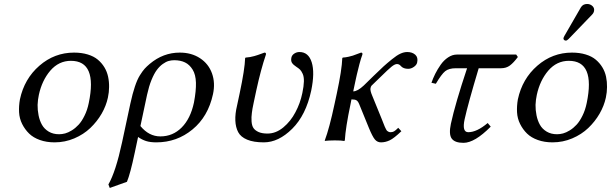

<svg xmlns="http://www.w3.org/2000/svg" viewBox="-20 -702 3055 960"><path d="M79.6 -205.1Q101.6 -308.1 177 -373.5Q252.4 -439 350.1 -439Q388.2 -439 418.7 -429.7Q449.2 -420.4 469 -403.8Q488.8 -387.2 502 -365.5Q515.1 -343.8 520.5 -318.4Q525.9 -293 525.4 -266.6Q525.4 -241.2 519.5 -213.9Q510.7 -172.9 488.3 -133.8Q465.3 -94.2 431.6 -62Q397.9 -29.8 351.3 -10Q304.7 9.8 252.9 9.8Q212.4 9.8 179.4 -2Q146.5 -13.7 125.5 -34.2Q104.5 -54.7 90.8 -82Q77.1 -109.4 75.4 -140.6Q73.7 -171.9 79.6 -205.1ZM334.5 -397.9Q273.9 -397.9 231.4 -348.6Q189.9 -299.8 174.3 -228Q168.9 -203.1 168 -177.7Q167.5 -151.9 172.9 -125.2Q178.2 -98.6 189.9 -77.9Q201.7 -57.1 223.6 -43.9Q245.6 -30.8 275.4 -30.8Q290 -30.8 305.7 -34.9Q321.3 -39.1 339.4 -50.3Q357.4 -61.5 373 -78.4Q388.7 -95.2 402.3 -123Q416.5 -150.9 423.8 -187Q467.8 -397.9 334.5 -397.9Z M614.7 207 528.8 237.8 522 220.2Q558.6 157.2 590.3 9.8L631.8 -184.1Q643.1 -235.8 654.3 -268.6Q666 -304.2 679.7 -325.9Q693.4 -347.7 703.4 -358.6Q713.4 -369.6 729 -382.8Q795.9 -439 878.9 -439Q937.5 -439 980.2 -410.9Q1022.9 -382.8 1040 -335Q1057.1 -287.1 1044.9 -231Q1020.5 -118.7 942.4 -54.7Q864.3 9.8 761.7 9.8Q731 9.8 710.4 3.2Q689.9 -3.4 670.4 -17.1L653.8 61Q631.3 167.5 614.7 207ZM949.7 -189Q960.9 -248 959.7 -288.6Q958.5 -329.1 943.1 -354Q927.7 -378.9 905 -389.9Q882.3 -400.9 851.1 -400.9Q836.9 -400.9 823.5 -397.2Q810.1 -393.6 793.9 -382.1Q777.8 -370.6 764.2 -352.3Q750.5 -334 737.3 -301.8Q724.6 -270.5 715.3 -228L682.1 -71.8Q724.6 -20 781.7 -20Q844.2 -20 888.4 -64.5Q932.6 -108.9 949.7 -189Z M1261.7 -251 1248.5 -189Q1241.2 -155.3 1239.3 -137.2Q1236.3 -116.7 1237.8 -95.2Q1239.3 -73.7 1247.3 -61.8Q1255.4 -49.8 1272.7 -42Q1290 -34.2 1317.4 -34.2Q1359.4 -34.2 1396.5 -64.9Q1433.6 -95.7 1457 -140.6Q1481 -185.1 1491.7 -236.8Q1499 -271.5 1499.5 -294.9Q1500 -318.8 1493.4 -333Q1486.8 -347.2 1480.5 -353.5Q1473.6 -360.4 1461.4 -368.2Q1446.3 -377.9 1439.9 -387.9Q1433.6 -397.9 1437 -414.1Q1439.5 -426.3 1451.4 -434.1Q1463.4 -441.9 1477.1 -441.9Q1522.5 -441.9 1538.6 -390.4Q1554.7 -338.9 1536.1 -249Q1509.8 -126.5 1441.2 -58.3Q1372.6 9.8 1299.3 9.8Q1248 9.8 1215.8 -3.7Q1183.6 -17.1 1170.9 -41.3Q1158.2 -65.4 1156.7 -99.1Q1155.3 -132.8 1165 -172.9L1178.2 -234.9Q1204.1 -356.9 1205.6 -411.1L1208 -414.1Q1219.7 -415 1230.2 -416.7Q1240.7 -418.5 1251.5 -421.6Q1262.2 -424.8 1268.3 -426.8Q1274.4 -428.7 1286.1 -433.1L1302.2 -439Q1311.5 -439 1309.6 -429.2Q1284.2 -354.5 1261.7 -251Z M1792 -429.2Q1785.2 -411.6 1777.1 -381.1Q1769 -350.6 1764.2 -329.1L1759.3 -307.1L1746.1 -245.1Q1767.6 -245.1 1799.3 -274.9L1847.2 -321.8L1897.9 -370.1Q1914.6 -385.3 1939.5 -405.5Q1964.4 -425.8 1982.2 -433.8Q2000 -441.9 2016.1 -441.9Q2041 -441.9 2056.2 -428.5Q2071.3 -415 2065.9 -390.1Q2063.5 -377.4 2049.6 -367.7Q2035.6 -357.9 2021 -357.9Q1997.1 -357.9 1984.9 -371.1Q1976.6 -381.8 1964.8 -381.8Q1954.1 -381.8 1937.5 -368.4Q1920.9 -355 1882.3 -316.9L1837.9 -273.9Q1834.5 -270.5 1832.5 -261.2Q1830.1 -249 1841.3 -223.1L1888.7 -106.9Q1892.6 -98.1 1897 -85.9L1903.8 -68.8Q1906.2 -63.5 1909.7 -56.6Q1913.1 -49.8 1916 -47.4Q1918.9 -44.9 1923.1 -43Q1927.2 -41 1932.6 -41Q1942.9 -41 1950.2 -45.2Q1957.5 -49.3 1971.2 -63L1986.8 -45.9Q1950.2 -10.7 1928.7 -0.5Q1907.2 9.8 1884.8 9.8Q1866.7 9.8 1854.5 -4.6Q1842.3 -19 1824.2 -63L1776.4 -180.2Q1770.5 -195.3 1762.7 -200.2Q1754.9 -205.1 1737.3 -205.1L1732.4 -180.2Q1708 -64.5 1704.1 0L1701.2 2.9Q1688 0 1653.8 0Q1638.2 0 1626 0.7Q1613.8 1.5 1608.9 2L1604.5 2.9L1604 0Q1627 -61.5 1652.3 -180.2L1664.1 -234.9Q1689.5 -353.5 1691.4 -411.1L1693.8 -414.1Q1708.5 -415 1722.4 -418.2Q1736.3 -421.4 1743.9 -423.8Q1751.5 -426.3 1765.9 -431.9Q1780.3 -437.5 1785.2 -439Q1793.9 -439 1792 -429.2Z M2264.2 -429.2H2561L2569.3 -417Q2547.9 -388.2 2529.5 -374.5Q2511.2 -360.8 2485.4 -360.8H2373.5Q2319.8 -181.6 2303.2 -106Q2289.1 -41 2321.3 -41Q2364.3 -41 2418.5 -86.9L2433.6 -68.8Q2353.5 12.2 2297.4 12.2Q2254.4 12.2 2238.8 -8.8Q2223.1 -29.8 2234.4 -83Q2256.3 -184.1 2315.4 -360.8H2259.8Q2224.1 -360.8 2205.8 -345.9Q2187.5 -331.1 2159.2 -283.2L2137.2 -288.1Q2145 -310.5 2156.2 -333Q2167.5 -355.5 2183.3 -378.2Q2199.2 -400.9 2220.5 -415Q2241.7 -429.2 2264.2 -429.2Z M2915.5 -682.1Q2931.2 -682.1 2942.1 -671.9Q2953.1 -661.6 2950.2 -647Q2948.2 -636.7 2940.4 -628.9L2822.8 -506.8Q2814.9 -499 2809.1 -499Q2803.2 -499 2799.8 -502.9Q2796.4 -506.8 2797.4 -512.2Q2797.4 -513.7 2801.8 -522L2884.3 -665Q2894.5 -682.1 2915.5 -682.1ZM2569.3 -205.1Q2591.3 -308.1 2666.7 -373.5Q2742.2 -439 2839.8 -439Q2877.9 -439 2908.4 -429.7Q2939 -420.4 2958.7 -403.8Q2978.5 -387.2 2991.7 -365.5Q3004.9 -343.8 3010.3 -318.4Q3015.6 -293 3015.1 -266.6Q3015.1 -241.2 3009.3 -213.9Q3000.5 -172.9 2978 -133.8Q2955.1 -94.2 2921.4 -62Q2887.7 -29.8 2841.1 -10Q2794.4 9.8 2742.7 9.8Q2702.1 9.8 2669.2 -2Q2636.2 -13.7 2615.2 -34.2Q2594.2 -54.7 2580.6 -82Q2566.9 -109.4 2565.2 -140.6Q2563.5 -171.9 2569.3 -205.1ZM2824.2 -397.9Q2763.7 -397.9 2721.2 -348.6Q2679.7 -299.8 2664.1 -228Q2658.7 -203.1 2657.7 -177.7Q2657.2 -151.9 2662.6 -125.2Q2668 -98.6 2679.7 -77.9Q2691.4 -57.1 2713.4 -43.9Q2735.4 -30.8 2765.1 -30.8Q2779.8 -30.8 2795.4 -34.9Q2811 -39.1 2829.1 -50.3Q2847.2 -61.5 2862.8 -78.4Q2878.4 -95.2 2892.1 -123Q2906.2 -150.9 2913.6 -187Q2957.5 -397.9 2824.2 -397.9Z"/></svg>

Font: Linux Biolinum G
Style: Italic
Weight: 400
Italic angle: -12°
Designer: Philipp H. Poll
Foundry: Philipp H. Poll
Version: Version 0.5.1